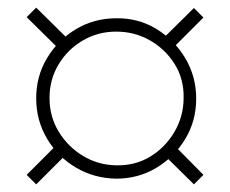

<svg xmlns="http://www.w3.org/2000/svg" viewBox="-20 -572 604 504"><path d="M155 -168 75 -88 50 -113 130 -193ZM285 -103Q227 -104 179.5 -132Q132 -160 103.5 -208Q75 -256 75 -314Q75 -372 103.5 -419.5Q132 -467 179.5 -495.5Q227 -524 285 -524Q343 -525 390.5 -496Q438 -467 466.5 -419Q495 -371 495 -313Q495 -255 466.5 -207.5Q438 -160 390.5 -131.5Q343 -103 285 -103ZM285 -138Q335 -137 374.5 -161Q414 -185 438 -226Q462 -267 462 -315Q463 -364 439 -403Q415 -442 374.5 -465.5Q334 -489 285 -489Q237 -489 197 -465.5Q157 -442 133.5 -402.5Q110 -363 110 -315Q110 -266 134 -226.5Q158 -187 197.5 -163Q237 -139 285 -138ZM403 -466 489 -551 514 -526 430 -442ZM131 -447 50 -527 75 -552 156 -472ZM429 -199 514 -113 489 -88 404 -172Z"/></svg>

Font: Brygada 1918
Style: Regular
Weight: 400
Designer: Mateusz Machalski | Borys Kosmynka | Przemek Hoffer
Foundry: NIEPODLEGLA 2018
Version: Version 3.006